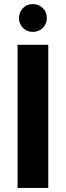

<svg xmlns="http://www.w3.org/2000/svg" viewBox="-20 -919 322 939"><path d="M66 0V-700H216V0ZM140 -763Q112 -763 92.5 -782.5Q73 -802 73 -830Q73 -860 92.5 -879.5Q112 -899 140 -899Q170 -899 189.5 -879.5Q209 -860 209 -830Q209 -802 189.5 -782.5Q170 -763 140 -763Z"/></svg>

Font: DM Sans 18pt Black
Style: Regular
Weight: 900
Designer: Colophon Foundry, Jonny Pinhorn
Foundry: Colophon Foundry
Version: Version 4.004;gftools[0.9.30]